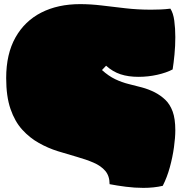

<svg xmlns="http://www.w3.org/2000/svg" viewBox="-20 -740 879 932"><path d="M676 172Q634 172 591 166.5Q548 161 512 154Q512 114 491 89.5Q470 65 434 49.5Q398 34 353.5 21.5Q309 9 261 -6Q213 -21 168.5 -46Q124 -71 88 -110.5Q52 -150 31 -211Q10 -272 10 -361Q10 -478 55 -558Q100 -638 180.5 -679Q261 -720 369 -720Q419 -720 473.5 -713.5Q528 -707 588 -700Q648 -693 713 -693Q736 -693 759.5 -694Q783 -695 807 -698Q821 -677 826 -639.5Q831 -602 831 -560Q831 -517 827 -475.5Q823 -434 818 -403Q788 -387 743.5 -377Q699 -367 652 -367Q603 -367 565 -379.5Q527 -392 495 -421L475 -400Q507 -371 539.5 -355.5Q572 -340 605 -332Q638 -324 669.5 -315.5Q701 -307 731 -292Q760 -277 782.5 -255.5Q805 -234 818 -199Q831 -164 831 -107Q831 -73 824.5 -25.5Q818 22 804.5 71.5Q791 121 770 162Q749 167 725 169.5Q701 172 676 172Z"/></svg>

Font: Oi
Style: Regular
Weight: 400
Designer: Kostas Bartsokas, Mohamad Dakak
Foundry: Foundry5
Version: Version 4.000